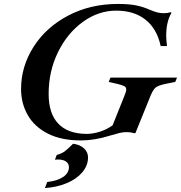

<svg xmlns="http://www.w3.org/2000/svg" viewBox="-20 -703 919 975"><path d="M87 -251Q87 -365 150 -464.5Q213 -564 325.5 -623.5Q438 -683 579 -683Q635 -683 671.5 -675.5Q708 -668 739 -654Q763 -644 778 -640Q793 -636 812 -636Q830 -636 847 -641L851 -638Q824 -593 824 -522Q824 -501 828 -469H796Q777 -557 719 -603Q661 -649 570 -649Q480 -649 401 -592Q322 -535 274.5 -438Q227 -341 227 -226Q227 -127 275.5 -75.5Q324 -24 419 -23Q452 -23 488 -34.5Q524 -46 552 -67L612 -217Q621 -238 621 -249Q621 -260 612 -265Q603 -270 580 -276L532 -287L541 -309H879L870 -287L820 -277Q784 -269 771 -259Q758 -249 745 -218L668 -28L665 -26Q654 -29 644.5 -30.5Q635 -32 621 -32Q600 -32 573 -24Q546 -16 541 -15Q462 10 389 10Q291 10 223 -24.5Q155 -59 121 -118.5Q87 -178 87 -251ZM220 221Q270 216 300 196Q330 176 330 146Q330 128 315.5 117.5Q301 107 275 107Q264 107 259 108L268 84Q295 76 309.5 65Q324 54 351 27Q385 31 406 50Q427 69 427 96Q427 138 397.5 172.5Q368 207 318 227.5Q268 248 208 252Z"/></svg>

Font: Ibarra Real Nova SemiBold
Style: Italic
Weight: 600
Italic angle: -22°
Designer: Jose Maria Ribagorda & Octavio Pardo
Foundry: Octavio Pardo
Version: Version 1.014